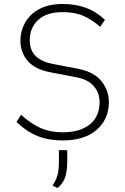

<svg xmlns="http://www.w3.org/2000/svg" viewBox="-20 -698 632 968"><path d="M295 10Q226 10 171 -11.5Q116 -33 63 -83L86 -119Q139 -72 187 -51.5Q235 -31 295 -31Q384 -31 433 -71Q482 -111 482 -182Q482 -230 453 -263.5Q424 -297 367 -308L237 -333Q156 -348 119.5 -391Q83 -434 83 -491Q83 -543 107.5 -585.5Q132 -628 179.5 -653Q227 -678 297 -678Q359 -678 412 -659Q465 -640 509 -598L485 -563Q445 -598 401.5 -617.5Q358 -637 297 -637Q215 -637 172.5 -597.5Q130 -558 130 -494Q130 -446 159 -416.5Q188 -387 245 -376L375 -351Q455 -335 492 -288Q529 -241 529 -184Q529 -98 468 -44Q407 10 295 10ZM270 250 245 238Q257 219 264 202Q271 185 274 165Q277 145 277 119V59H319V119Q319 166 308 197Q297 228 270 250Z"/></svg>

Font: Gantari ExtraLight
Style: Regular
Weight: 250
Designer: Anugrah Pasau
Foundry: Lafontype
Version: Version 1.000